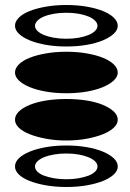

<svg xmlns="http://www.w3.org/2000/svg" viewBox="-20 -751 520 768"><path d="M40 -85Q40 -103 55.5 -118Q71 -133 99 -144.5Q127 -156 164.5 -162.5Q202 -169 245 -169Q289 -169 326.5 -162.5Q364 -156 391.5 -144.5Q419 -133 435 -118Q451 -103 451 -85Q451 -68 435 -53Q419 -38 391.5 -27Q364 -16 326.5 -9.5Q289 -3 245 -3Q202 -3 164.5 -9.5Q127 -16 99 -27Q71 -38 55.5 -53Q40 -68 40 -85ZM120 -85Q120 -74 129.5 -64.5Q139 -55 156 -48.5Q173 -42 196 -38Q219 -34 245 -34Q272 -34 294.5 -38Q317 -42 334 -48.5Q351 -55 360.5 -64.5Q370 -74 370 -85Q370 -96 360.5 -105.5Q351 -115 334 -122Q317 -129 294.5 -133Q272 -137 245 -137Q219 -137 196 -133Q173 -129 156 -122Q139 -115 129.5 -105.5Q120 -96 120 -85ZM40 -272Q40 -290 55.5 -305Q71 -320 99 -331.5Q127 -343 164.5 -349Q202 -355 245 -355Q289 -355 326.5 -349Q364 -343 391.5 -331.5Q419 -320 435 -305Q451 -290 451 -272Q451 -255 435 -240Q419 -225 391.5 -214Q364 -203 326.5 -196Q289 -189 245 -189Q202 -189 164.5 -196Q127 -203 99 -214Q71 -225 55.5 -240Q40 -255 40 -272ZM40 -461Q40 -478 55.5 -493.5Q71 -509 99 -520Q127 -531 164.5 -537.5Q202 -544 245 -544Q289 -544 326.5 -537.5Q364 -531 391.5 -520Q419 -509 435 -493.5Q451 -478 451 -461Q451 -444 435 -429Q419 -414 391.5 -402.5Q364 -391 326.5 -384.5Q289 -378 245 -378Q202 -378 164.5 -384.5Q127 -391 99 -402.5Q71 -414 55.5 -429Q40 -444 40 -461ZM40 -648Q40 -665 55.5 -680.5Q71 -696 99 -707Q127 -718 164.5 -724.5Q202 -731 245 -731Q289 -731 326.5 -724.5Q364 -718 391.5 -707Q419 -696 435 -680.5Q451 -665 451 -648Q451 -631 435 -616Q419 -601 391.5 -589.5Q364 -578 326.5 -571.5Q289 -565 245 -565Q202 -565 164.5 -571.5Q127 -578 99 -589.5Q71 -601 55.5 -616Q40 -631 40 -648ZM120 -648Q120 -637 129.5 -627.5Q139 -618 156 -611Q173 -604 196 -600Q219 -596 245 -596Q272 -596 294.5 -600Q317 -604 334 -611Q351 -618 360.5 -627.5Q370 -637 370 -648Q370 -658 360.5 -668Q351 -678 334 -685Q317 -692 294.5 -696Q272 -700 245 -700Q219 -700 196 -696Q173 -692 156 -685Q139 -678 129.5 -668Q120 -658 120 -648Z"/></svg>

Font: binaryv115
Style: Book
Weight: 400
Designer: Jelle Bosma - Monotype Design Team
Foundry: Monotype Imaging Inc.
Version: Version 2.003